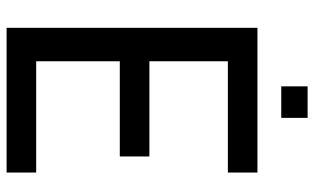

<svg xmlns="http://www.w3.org/2000/svg" viewBox="-210 -766 976 597"><g transform="rotate(90 278.5 -468.0)"><path d="M517 -780V-688H171V-444H467V-352H171V-92H517V0H67V-780ZM347 -854H249V-936H347Z"/></g></svg>

Font: Cooper Hewitt
Style: Regular
Weight: 707
Designer: Village Type and Design LLC
Foundry: Cooper Hewitt Smithsonian Design Museum
Version: 1.000